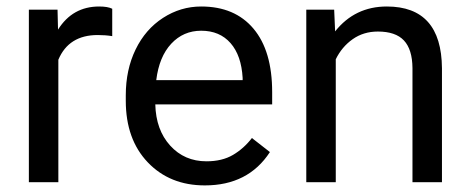

<svg xmlns="http://www.w3.org/2000/svg" viewBox="-20 -558 1441 588"><path d="M323.7 -447.3Q303.2 -450.7 279.3 -450.7Q190.4 -450.7 158.7 -375V0H68.4V-528.3H156.2L157.7 -467.3Q202.1 -538.1 283.7 -538.1Q310.1 -538.1 323.7 -531.2Z M607.4 9.8Q500 9.8 432.6 -60.8Q365.2 -131.3 365.2 -249.5V-266.1Q365.2 -344.7 395.3 -406.5Q425.3 -468.3 479.2 -503.2Q533.2 -538.1 596.2 -538.1Q699.2 -538.1 756.3 -470.2Q813.5 -402.3 813.5 -275.9V-238.3H455.6Q457.5 -160.2 501.2 -112.1Q544.9 -64 612.3 -64Q660.2 -64 693.4 -83.5Q726.6 -103 751.5 -135.3L806.6 -92.3Q740.2 9.8 607.4 9.8ZM596.2 -463.9Q541.5 -463.9 504.4 -424.1Q467.3 -384.3 458.5 -312.5H723.1V-319.3Q719.2 -388.2 686 -426Q652.8 -463.9 596.2 -463.9Z M1003.4 -528.3 1006.3 -461.9Q1066.9 -538.1 1164.6 -538.1Q1332 -538.1 1333.5 -349.1V0H1243.2V-349.6Q1242.7 -406.7 1217 -434.1Q1191.4 -461.4 1137.2 -461.4Q1093.3 -461.4 1060.1 -438Q1026.9 -414.6 1008.3 -376.5V0H918V-528.3Z"/></svg>

Font: Vazir FD
Style: Regular-FD
Weight: 400
Designer: Saber Rastikerdar
Foundry: Saber Rastikerdar
Version: Version 30.0.0